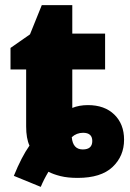

<svg xmlns="http://www.w3.org/2000/svg" viewBox="-20 -684 506 749"><path d="M260 -149Q279 -166 304 -166Q340 -166 340 -134Q340 -101 303 -101Q264 -101 260 -149ZM169 -14Q188 -4 216 3Q244 10 283 10Q374 10 419 -32.5Q464 -75 464 -139Q464 -200 426 -237Q388 -274 323 -274Q289 -274 262 -263V-413H390V-553H262V-664H143L97 -550L21 -497V-413H82V-191Q82 -144 95 -116Q64 -72 34 2L139 45Q151 16 169 -14Z"/></svg>

Font: Noto Sans UI SemiCondensed Black
Style: Regular
Weight: 900
Width: 4
Designer: Monotype Design Team
Foundry: Monotype Imaging Inc.
Version: 1.001